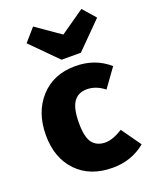

<svg xmlns="http://www.w3.org/2000/svg" viewBox="-155 -906 798 1008"><g transform="rotate(-20 244.5 -402.0)"><path d="M427 -822 489 -751 346 -607H238L95 -751L157 -822L292 -728ZM293 -551Q404 -551 481 -483L406 -379Q360 -416 309 -416Q260 -416 235 -380.5Q210 -345 210 -263Q210 -183 235 -151.5Q260 -120 307 -120Q348 -120 404 -155L481 -46Q404 18 298 18Q172 18 98.5 -58.5Q25 -135 25 -262Q25 -390 98 -470.5Q171 -551 293 -551Z"/></g></svg>

Font: FiraGO ExtraBold
Style: Regular
Weight: 800
Designer: bBox Type
Foundry: bBox Type GmbH
Version: Version 1.001;PS 001.001;hotconv 1.0.88;makeotf.lib2.5.64775